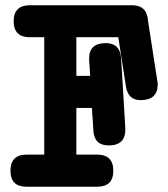

<svg xmlns="http://www.w3.org/2000/svg" viewBox="-20 -667 642 733"><path d="M93.8 -524.9Q32.2 -524.9 32.2 -585.9Q32.2 -647 93.8 -647H483.9Q540.5 -647 544.9 -589.8L544.4 -592.3Q553.7 -533.2 562.7 -473.6Q571.8 -414.1 581.1 -355Q582 -349.6 582 -347.2Q582 -344.7 582 -342.8Q582 -314.9 565.7 -299.8Q549.3 -284.7 516.6 -284.7Q469.2 -284.7 460.9 -336.4L431.6 -524.9H271.5V-377.4H324.2Q323.2 -393.1 322.3 -408.2Q321.3 -423.3 320.3 -439V-443.8Q320.3 -502.4 383.8 -502.4Q438 -502.4 442.4 -445.3L458.5 -176.3V-172.4Q458.5 -111.8 395 -111.8Q339.4 -111.8 336.4 -169.4Q335.4 -183.6 335 -193.4Q334.5 -203.1 333.7 -212.2Q333 -221.2 332.3 -231Q331.5 -240.7 331.1 -254.9H271.5V-76.7H351.1Q412.6 -76.7 412.6 -15.1Q412.6 45.9 351.1 45.9H81.1Q20 45.9 20 -15.1Q20 -76.7 81.1 -76.7H148.9V-524.9Z"/></svg>

Font: Erica Type
Style: Bold
Weight: 700
Designer: Peter Wiegel
Foundry: Peter Wiegel
Version: Version 1.000 2010 initial release